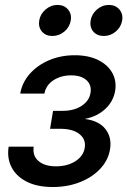

<svg xmlns="http://www.w3.org/2000/svg" viewBox="-20 -751 517 779"><path d="M194.3 7.8Q130.9 7.8 88.4 -13.9Q45.9 -35.6 26.9 -72.5Q7.8 -109.4 15.1 -155.8H116.7Q111.3 -118.7 136.5 -97.4Q161.6 -76.2 207 -76.2Q253.4 -76.2 285.9 -96.9Q318.4 -117.7 323.7 -150.9Q329.6 -185.1 302.7 -206.8Q275.9 -228.5 223.6 -228.5H183.1L195.3 -301.3H235.4Q279.8 -301.3 310.8 -321.3Q341.8 -341.3 347.2 -374Q352.5 -406.2 330.8 -425.8Q309.1 -445.3 268.6 -445.3Q227.5 -445.3 197 -425.5Q166.5 -405.8 160.2 -371.1H62Q69.8 -416.5 101.1 -451.7Q132.3 -486.8 179.4 -506.8Q226.6 -526.9 283.2 -526.9Q338.9 -526.9 377.9 -507.6Q417 -488.3 435.3 -455.8Q453.6 -423.3 447.3 -382.8Q439.9 -339.4 407 -308.8Q374 -278.3 325.7 -269V-268.1Q382.3 -260.7 408.4 -226.6Q434.6 -192.4 426.3 -144.5Q418.9 -100.6 386.7 -66.2Q354.5 -31.7 304.4 -12Q254.4 7.8 194.3 7.8ZM401.4 -605Q374 -605 358.6 -623Q343.3 -641.1 347.7 -668Q352.1 -694.3 373.5 -712.6Q395 -731 421.9 -731Q448.7 -731 464.4 -712.6Q480 -694.3 475.6 -668Q471.2 -641.1 449.7 -623Q428.2 -605 401.4 -605ZM192.4 -605Q165.5 -605 150.1 -623Q134.8 -641.1 139.2 -668Q143.6 -694.3 165 -712.6Q186.5 -731 213.4 -731Q240.2 -731 255.9 -712.6Q271.5 -694.3 267.1 -668Q262.7 -641.1 241.2 -623Q219.7 -605 192.4 -605Z"/></svg>

Font: Inter Display Medium
Style: Italic
Weight: 500
Italic angle: -9.39999°
Designer: Rasmus Andersson
Foundry: rsms
Version: Version 4.000;git-a52131595